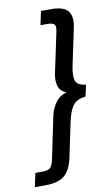

<svg xmlns="http://www.w3.org/2000/svg" viewBox="-123 -746 510 895"><g transform="rotate(-10 131.5 -298.0)"><path d="M-33 104 -19 39H15Q39 39 50.5 30Q62 21 68 -8L111 -214Q117 -241 136 -268.5Q155 -296 189 -306Q159 -317 152 -344Q145 -371 151 -399L191 -588Q198 -617 190 -626Q182 -635 158 -635H124L138 -700H187Q247 -700 266.5 -673Q286 -646 275 -596L239 -425Q229 -379 236 -354.5Q243 -330 285 -325L273 -271Q230 -266 212.5 -241.5Q195 -217 185 -171L149 0Q136 57 106 80.5Q76 104 16 104Z"/></g></svg>

Font: Kanit Light
Style: Italic
Weight: 300
Italic angle: -12°
Designer: Katatrad Team
Foundry: CadsonDemak
Version: Version 2.000; ttfautohint (v1.8.3)